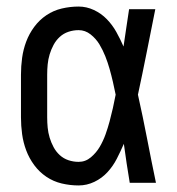

<svg xmlns="http://www.w3.org/2000/svg" viewBox="-20 -558 540 586"><path d="M220 8Q245 8 268 -3Q291 -14 308 -32.5Q325 -51 336.5 -73.5Q348 -96 358 -119Q362 -89 366.5 -59.5Q371 -30 376 0H456Q442 -67 429 -134.5Q416 -202 401 -269Q415 -334 428 -399.5Q441 -465 454 -530H374Q370 -502 365.5 -473.5Q361 -445 357 -416Q347 -439 335 -460.5Q323 -482 306 -499.5Q289 -517 266.5 -527.5Q244 -538 220 -538Q194 -538 168.5 -532Q143 -526 121.5 -511.5Q100 -497 84.5 -476Q69 -455 60 -431Q51 -407 47.5 -381.5Q44 -356 44 -330V-200Q44 -174 47.5 -148.5Q51 -123 60 -99Q69 -75 84.5 -54Q100 -33 121.5 -18.5Q143 -4 168.5 2Q194 8 220 8ZM220 -64Q204 -64 189 -69Q174 -74 162.5 -84.5Q151 -95 143.5 -109Q136 -123 131.5 -138Q127 -153 125.5 -168.5Q124 -184 124 -200V-330Q124 -346 125.5 -361.5Q127 -377 131.5 -392Q136 -407 143.5 -421Q151 -435 162.5 -445.5Q174 -456 189 -461Q204 -466 220 -466Q240 -466 256.5 -453Q273 -440 283.5 -422.5Q294 -405 301.5 -386Q309 -367 314.5 -347.5Q320 -328 324.5 -308.5Q329 -289 333 -269Q329 -248 324.5 -228Q320 -208 314.5 -187.5Q309 -167 302 -147.5Q295 -128 284.5 -110Q274 -92 257.5 -78Q241 -64 220 -64Z"/></svg>

Font: Iosevka SS09
Style: Regular
Weight: 400
Monospace: yes
Designer: Belleve Invis
Foundry: Belleve Invis
Version: Version 5.2.1; ttfautohint (v1.8.3)